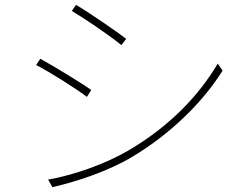

<svg xmlns="http://www.w3.org/2000/svg" viewBox="-20 -765 1040 791"><path d="M293 -745 276 -720C327 -690 440 -613 480 -579L500 -605C465 -632 345 -715 293 -745ZM178 -25 196 6C293 -16 425 -59 525 -119C681 -212 816 -344 897 -474L877 -503C795 -364 671 -240 509 -145C415 -90 286 -44 178 -25ZM146 -523 129 -497C183 -470 296 -398 338 -366L356 -394C321 -420 197 -495 146 -523Z"/></svg>

Font: Source Han Sans JP VF
Style: Regular
Weight: 250
Designer: Ryoko NISHIZUKA 西塚涼子 (kana, bopomofo & ideographs); Paul D. Hunt (Latin, Greek & Cyrillic); Sandoll Communications 산돌커뮤니
Foundry: Adobe
Version: Version 2.004;hotconv 1.0.118;makeotfexe 2.5.65603